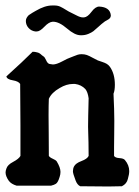

<svg xmlns="http://www.w3.org/2000/svg" viewBox="-23 -679 502 693"><path d="M173.8 -659.2Q185.5 -659.2 194.8 -654.8Q204.1 -650.4 214.8 -643.6Q225.6 -636.7 234.4 -632.8Q237.3 -631.8 252 -624Q266.6 -616.2 275.4 -616.2H280.3Q293 -617.2 307.1 -636.2Q321.3 -655.3 335 -655.3Q374 -653.3 377 -624V-623Q377 -617.2 373.5 -613.3Q370.1 -609.4 362.3 -605.5Q354.5 -601.6 351.6 -598.6Q344.7 -593.8 332.5 -582.5Q320.3 -571.3 314 -566.4Q307.6 -561.5 295.9 -556.6Q284.2 -551.8 271.5 -551.8H267.6Q247.1 -551.8 218.8 -576.2Q190.4 -600.6 168.9 -600.6H167Q153.3 -599.6 137.2 -582.5Q121.1 -565.4 109.4 -565.4H104.5Q89.8 -567.4 80.1 -578.1Q70.3 -588.9 70.3 -603.5Q70.3 -610.4 74.2 -616.2Q78.1 -622.1 81.1 -624.5Q84 -627 93.8 -632.8Q103.5 -638.7 105.5 -639.6Q138.7 -659.2 165 -659.2ZM374 -437.5Q391.6 -412.1 391.6 -373Q391.6 -352.5 386.7 -340.8Q389.6 -280.3 389.6 -243.2Q389.6 -224.6 389.2 -193.8Q388.7 -163.1 388.7 -147.5V-116.2Q392.6 -109.4 407.7 -108.4Q422.9 -107.4 427.7 -101.6Q443.4 -83 443.4 -61.5Q443.4 -49.8 438.5 -33.2Q434.6 -15.6 417 -6.8Q394.5 -5.9 368.2 -5.9Q325.2 -5.9 266.6 -6.8Q255.9 -11.7 250 -27.3Q240.2 -52.7 240.2 -60.5Q240.2 -70.3 244.1 -78.1Q250 -89.8 271 -97.7Q292 -105.5 296.9 -116.2Q296.9 -140.6 296.4 -164.6Q295.9 -188.5 295.4 -201.2Q294.9 -213.9 294.9 -221.7Q294.9 -234.4 295.4 -261.2Q295.9 -288.1 296.9 -324.2Q293.9 -346.7 285.2 -357.4Q270.5 -373 248 -376H240.2Q216.8 -376 192.4 -361.3Q163.1 -344.7 153.3 -322.3Q152.3 -299.8 152.3 -262.7Q152.3 -248 152.8 -202.1Q153.3 -156.2 153.3 -116.2Q157.2 -110.4 167.5 -106Q177.7 -101.6 181.6 -96.7Q195.3 -74.2 195.3 -58.6Q195.3 -49.8 192.4 -41Q186.5 -20.5 178.7 -15.6Q172.9 -11.7 161.1 -8.8H108.4H37.1Q17.6 -14.6 8.8 -26.4Q-2.9 -43 -2.9 -56.6Q-2.9 -62.5 0 -70.3Q3.9 -84 24.4 -94.7Q44.9 -105.5 50.8 -116.2V-164.1V-227.5Q50.8 -297.9 49.8 -376Q43.9 -385.7 22.9 -389.2Q2 -392.6 0 -403.3Q59.6 -457 94.7 -492.2Q99.6 -492.2 103 -491.7Q106.4 -491.2 109.9 -490.2Q113.3 -489.3 115.2 -488.8Q117.2 -488.3 120.1 -486.3Q123 -484.4 124 -483.4Q125 -482.4 128.4 -479.5Q131.8 -476.6 133.8 -475.6Q138.7 -472.7 143.6 -461.4Q148.4 -450.2 155.3 -448.2Q165 -446.3 168 -446.3Q180.7 -446.3 201.7 -457.5Q222.7 -468.8 229.5 -470.7Q235.4 -472.7 243.2 -476.1Q251 -479.5 257.3 -481.4Q263.7 -483.4 271.5 -483.4Q282.2 -483.4 290.5 -480.5Q298.8 -477.5 312 -470.2Q325.2 -462.9 330.1 -460.9Q335 -459 345.7 -455.6Q356.4 -452.1 362.8 -448.2Q369.1 -444.3 374 -437.5Z"/></svg>

Font: LPEducational
Style: Medium
Weight: 500
Designer: Based on Essays1743, by John Stracke, which says:

Based on the typeface in a 1743 English translation of the essays of 
Version: Version 001.204